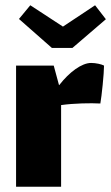

<svg xmlns="http://www.w3.org/2000/svg" viewBox="-20 -709 422 729"><path d="M255 -527 382 -636 341 -689 219 -608 95 -689 52 -637 177 -527ZM205 -386H204L184 -460H41V0H212V-310C261 -317 325 -318 361 -316C366 -343 375 -430 375 -460C366 -465 344 -470 326 -470C290 -470 243 -435 205 -386Z"/></svg>

Font: FilmFarsi Display
Style: Regular
Weight: 400
Designer: Borna Izadpanah
Foundry: Borna Izadpanah
Version: Version 1.000;PS 001.000;hotconv 1.0.88;makeotf.lib2.5.64775